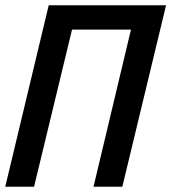

<svg xmlns="http://www.w3.org/2000/svg" viewBox="-26 -713 654 733"><path d="M-6 0 160 -693H608L441 0H331L474 -600H249L104 0Z"/></svg>

Font: Ubuntu Sans Mono Medium
Style: Italic
Weight: 500
Italic angle: -13.5°
Monospace: yes
Designer: Dalton Maag Ltd
Foundry: Dalton Maag Ltd
Version: Version 1.006